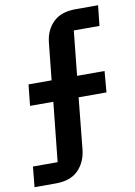

<svg xmlns="http://www.w3.org/2000/svg" viewBox="-92 -757 667 950"><g transform="rotate(-10 242.0 -282.0)"><path d="M13 32H137L168 -266H51L62 -372H178L197 -556Q203 -619 242.5 -658.5Q282 -698 356 -698H469L458 -596H329L306 -372H444L435 -266H295L269 -7Q262 55 223 94.5Q184 134 110 134H3Z"/></g></svg>

Font: IBM Plex Arabic SemiBold
Style: Regular
Weight: 600
Designer: Mike Abbink, Paul van der Laan, Pieter van Rosmalen, Wael Morcos, Khajak Apelian
Foundry: Bold Monday
Version: Version 1.0